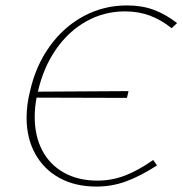

<svg xmlns="http://www.w3.org/2000/svg" viewBox="-20 -683 673 708"><path d="M120 -346V-345L454 -347L448 -322L115 -323Q108 -288 108 -252Q108 -182 135.5 -129Q163 -76 215.5 -46.5Q268 -17 339 -17Q392 -17 440.5 -35.5Q489 -54 545 -93L559 -73Q497 -33 444.5 -14Q392 5 336 5Q257 5 199 -27Q141 -59 109.5 -116.5Q78 -174 78 -249Q78 -297 91 -348Q112 -441 163.5 -512.5Q215 -584 288.5 -623.5Q362 -663 448 -663Q503 -663 546.5 -647Q590 -631 633 -598L613 -579Q574 -610 532.5 -625.5Q491 -641 441 -641Q364 -641 298.5 -604.5Q233 -568 186.5 -501Q140 -434 120 -346Z"/></svg>

Font: Ysabeau Infant Extralight
Style: Italic
Weight: 200
Italic angle: -12°
Designer: Christian Thalmann (Catharsis Fonts)
Version: Version 0.003